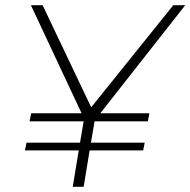

<svg xmlns="http://www.w3.org/2000/svg" viewBox="-20 -719 733 739"><path d="M693 -699 366 -283H555L549 -252H344L330 -170H537L531 -140H325L302 0H260L283 -140H76L82 -170H288L302 -252H94L100 -283H294L99 -699H144L331 -306L647 -699Z"/></svg>

Font: Gontserrat ExtraLight
Style: Italic
Weight: 275
Italic angle: -11.3°
Designer: Julieta Ulanovsky
Foundry: Julieta Ulanovsky
Version: Version 6.001